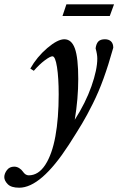

<svg xmlns="http://www.w3.org/2000/svg" viewBox="-95 -646 546 886"><path d="M193.4 -572.3 211.4 -626H431.2L411.6 -572.3ZM-6.3 220.2Q-43.5 220.2 -59.3 203.9Q-75.2 187.5 -75.2 171.4Q-75.2 155.3 -63.2 139.2Q-51.3 123 -29.3 123Q-17.1 123 -6.3 129.9Q4.4 136.7 10.3 145.5Q22 163.1 37.6 163.1Q82.5 163.1 114 114.5Q145.5 65.9 160.6 -17.1Q175.8 -100.1 175.8 -210.4Q175.8 -287.1 168 -336.7Q160.2 -386.2 147 -386.2Q136.7 -386.2 111.8 -367.7Q86.9 -349.1 61 -319.3L44.9 -329.6Q75.2 -383.3 123 -424.1Q170.9 -464.8 201.7 -464.8Q235.4 -464.8 250.7 -421.9Q266.1 -378.9 266.1 -281.7Q266.1 -190.9 250 -93.3Q300.3 -171.9 327.1 -248.3Q354 -324.7 354 -376Q354 -395 346.2 -422.9Q349.1 -444.8 358.9 -454.8Q368.7 -464.8 389.2 -464.8Q407.2 -464.8 417.5 -454.8Q427.7 -444.8 427.7 -425.8Q405.3 -345.7 382.8 -283.7Q360.4 -221.7 333 -167Q305.7 -112.3 283.4 -75.2Q261.2 -38.1 222.7 22Q94.2 220.2 -6.3 220.2Z"/></svg>

Font: Elstob 6pt SemiBold
Style: Italic
Weight: 600
Italic angle: -20°
Designer: Peter S. Baker
Version: Version 1.015